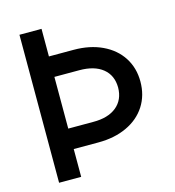

<svg xmlns="http://www.w3.org/2000/svg" viewBox="-106 -796 806 886"><g transform="rotate(-15 297.0 -353.5)"><path d="M67.4 -707H172.9V-575.2H291Q368.2 -575.2 427.2 -547.4Q486.3 -519.5 518.6 -469.5Q550.8 -419.4 550.8 -354.5Q550.8 -288.6 518.6 -238.3Q486.3 -188 427.2 -160.4Q368.2 -132.8 291 -132.8H172.9V0H67.4ZM292 -230.5Q363.3 -230 403.6 -262.9Q443.8 -295.9 444.3 -354.5Q443.8 -412.6 403.8 -445.1Q363.8 -477.5 292 -477.5H172.9V-230.5Z"/></g></svg>

Font: Wanted Sans Medium
Style: Regular
Weight: 500
Designer: Original Design by Kil Hyung-jin and Kang Hanbin, Wanted Lab, Inc; Hangeul from Source Han Sans by Jang Soo-young and Ka
Foundry: Wanted Lab, Inc.
Version: Version 1.001